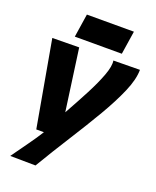

<svg xmlns="http://www.w3.org/2000/svg" viewBox="-172 -851 940 1159"><g transform="rotate(20 298.0 -271.0)"><path d="M426 -546 596 -548Q596 -487 560.5 -404.5Q525 -322 467.5 -224Q410 -126 340 -16Q270 94 201 210L38 208Q82 146 117 97.5Q152 49 180 4H131L33 -548L205 -550L260 -153Q307 -237 347 -313.5Q387 -390 409.5 -451Q432 -512 426 -546ZM158 -602 181 -752H483L460 -602Z"/></g></svg>

Font: Georama Black
Style: Italic
Weight: 900
Italic angle: -9°
Designer: Jean-Baptiste Levee
Foundry: Production Type
Version: Version 1.000